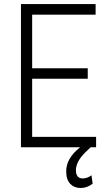

<svg xmlns="http://www.w3.org/2000/svg" viewBox="-20 -731 537 953"><path d="M415.5 -340.3H139.6V-51.8H457V0H429.7L402.3 26.4Q356.9 71.8 356.9 113.8Q356.9 154.8 391.1 154.8Q412.1 154.8 434.1 139.2L439.9 180.7Q412.6 202.1 379.9 202.1Q348.6 202.1 328.6 181.4Q308.6 160.6 308.6 119.1Q308.6 54.2 377.9 0H84V-710.9H454.6V-658.2H139.6V-392.1H415.5Z"/></svg>

Font: Roboto Condensed Light
Style: Regular
Weight: 300
Designer: Google
Version: Version 2.134; 2016